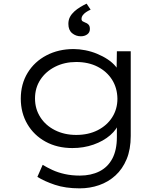

<svg xmlns="http://www.w3.org/2000/svg" viewBox="-20 -803 892 1053"><path d="M417 230Q339 230 281 210.5Q223 191 185 167L214 101Q237 115 267 129Q297 143 335 151.5Q373 160 418 160Q479 160 525 137Q571 114 596 67Q621 20 621 -51V-131L635 -134Q622 -94 584.5 -61.5Q547 -29 493 -10Q439 9 377 9Q294 9 230 -26Q166 -61 130 -122.5Q94 -184 94 -262Q94 -342 131.5 -403.5Q169 -465 235 -499.5Q301 -534 384 -534Q414 -534 447.5 -527.5Q481 -521 512.5 -508Q544 -495 570.5 -477.5Q597 -460 615.5 -437.5Q634 -415 641 -388L619 -391L621 -522H697V-58Q697 16 674.5 70Q652 124 613 159.5Q574 195 523.5 212.5Q473 230 417 230ZM398 -63Q465 -63 516 -89Q567 -115 595.5 -160Q624 -205 624 -262Q623 -321 594.5 -366Q566 -411 515.5 -437Q465 -463 398 -463Q334 -463 282.5 -437Q231 -411 201.5 -366Q172 -321 172 -263Q172 -206 201 -160.5Q230 -115 281.5 -89Q333 -63 398 -63ZM423 -604Q396 -604 375.5 -621Q355 -638 355 -672Q355 -694 364 -710.5Q373 -727 388 -740.5Q403 -754 420.5 -764.5Q438 -775 455 -783L477 -750Q463 -744 451.5 -736Q440 -728 433.5 -719Q427 -710 427 -700Q427 -690 433.5 -686Q440 -682 448 -679Q458 -676 465.5 -668Q473 -660 473 -644Q473 -625 458.5 -614.5Q444 -604 423 -604Z"/></svg>

Font: Lexend Mega Light
Style: Regular
Weight: 300
Version: Version 1.007